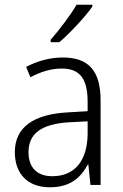

<svg xmlns="http://www.w3.org/2000/svg" viewBox="-20 -785 523 815"><path d="M372 -757V-765H305C279 -720 233 -660 195 -616V-606H232C278 -645 342 -714 372 -757ZM246 -541C190 -541 136 -525 91 -501L109 -457C154 -481 198 -494 242 -494C316 -494 352 -455 352 -352V-313L268 -308C122 -300 43 -245 43 -139C43 -49 96 10 191 10C278 10 322 -30 353 -87H355L364 0H407V-358C407 -485 356 -541 246 -541ZM274 -266 352 -270V-217C351 -105 299 -37 202 -37C139 -37 101 -72 101 -139C101 -219 157 -259 274 -266Z"/></svg>

Font: Noto Sans Gujarati SemiCondensed Light
Style: Regular
Weight: 300
Width: 4
Designer: Jelle Bosma - Monotype Design Team, Universal Thirst
Foundry: Monotype Imaging Inc.
Version: Version 2.106